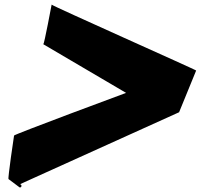

<svg xmlns="http://www.w3.org/2000/svg" viewBox="-20 -848 871 833"><path d="M41 -260C40 -255 13 -72 17 -71L65 -35C69 -34 72 -36 73 -40C74 -44 71 -48 67 -49L757 -361L831 -542C835 -543 203 -824 204 -828C204 -828 172 -657 168 -656L527 -445C523 -444 42 -265 41 -260Z"/></svg>

Font: PlasticEraser
Style: It
Weight: 400
Foundry: Cannot Into Space Fonts
Version: Version 0.43